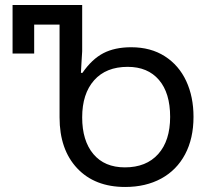

<svg xmlns="http://www.w3.org/2000/svg" viewBox="-20 -734 845 764"><path d="M217 -267V-636H116V-521H30V-714H307V-530L304 -481Q304 -472 302 -444H308Q346 -499 391.5 -522.5Q437 -546 502 -546Q580 -546 636 -510Q692 -474 721 -411.5Q750 -349 750 -269Q750 -183 716.5 -120Q683 -57 621.5 -23.5Q560 10 478 10Q357 10 287 -64.5Q217 -139 217 -267ZM657 -269Q657 -364 612.5 -416Q568 -468 488 -468Q402 -468 354.5 -414.5Q307 -361 307 -267Q307 -174 351.5 -121Q396 -68 477 -68Q562 -68 609.5 -121Q657 -174 657 -269Z"/></svg>

Font: Noto Sans Georgian
Style: Regular
Weight: 400
Designer: Monotype Design team
Foundry: Monotype Imaging Inc.
Version: Version 1.000